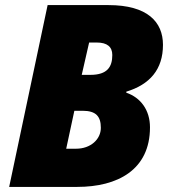

<svg xmlns="http://www.w3.org/2000/svg" viewBox="-20 -734 674 754"><path d="M16 0H283C442 0 569 -67 569 -234C569 -302 532 -351 476 -370V-374C568 -402 620 -461 620 -558C620 -648 559 -714 406 -714H167ZM301 -440 330 -567H360C401 -567 421 -550 421 -518C421 -472 402 -440 335 -440ZM240 -150 272 -299H304C357 -299 376 -277 376 -232C376 -187 336 -150 279 -150Z"/></svg>

Font: Noto Sans UI Black
Style: Italic
Weight: 900
Italic angle: -372°
Designer: Monotype Design Team
Foundry: Monotype Imaging Inc.
Version: Version 1.901